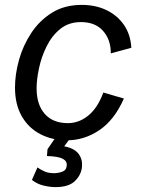

<svg xmlns="http://www.w3.org/2000/svg" viewBox="-20 -559 579 781"><path d="M252.4 11.7Q193.4 11.7 145.3 -12.7Q97.2 -37.1 69.1 -85.2Q41 -133.3 41 -203.1Q41 -256.3 57.1 -314.7Q73.2 -373 106.7 -424.1Q140.1 -475.1 191.2 -507.1Q242.2 -539.1 312.5 -539.1Q369.1 -539.1 413.6 -517.6Q458 -496.1 484.6 -457Q511.2 -418 514.2 -364.7L430.7 -341.8Q431.2 -397 399.4 -433.1Q367.7 -469.2 309.1 -469.2Q259.8 -469.2 225.3 -441.4Q190.9 -413.6 169.7 -370.6Q148.4 -327.6 138.7 -281.7Q128.9 -235.8 128.9 -199.7Q128.9 -133.3 162.1 -95.7Q195.3 -58.1 255.9 -58.1Q301.3 -58.1 339.1 -88.9Q377 -119.6 400.4 -182.6L483.9 -158.2Q445.8 -71.3 384.5 -29.8Q323.2 11.7 252.4 11.7ZM206.1 202.1Q183.1 202.1 157 195.8Q130.9 189.5 109.9 172.9L132.3 122.1Q144 130.4 160.2 137.9Q176.3 145.5 200.2 145.5Q215.8 145.5 232.9 139.6Q250 133.8 251.5 114.3Q253.4 96.7 235.4 86.9Q217.3 77.1 170.9 75.7L173.3 47.9L220.2 -20.5H276.4L275.4 -9.8L241.2 36.1Q283.2 44.4 299.8 67.1Q316.4 89.8 313.5 119.6Q310.5 151.9 285.2 177Q259.8 202.1 206.1 202.1Z"/></svg>

Font: Schibsted Grotesk
Style: Italic
Weight: 400
Italic angle: -12°
Designer: Bakken & Baeck AS, Henrik Kongsvoll
Foundry: Schibsted ASA
Version: Version 1.100; ttfautohint (v1.8.4.7-5d5b);gftools[0.9.25]